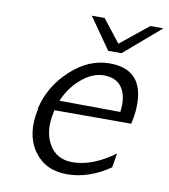

<svg xmlns="http://www.w3.org/2000/svg" viewBox="-78 -734 712 810"><g transform="rotate(10 278.5 -329.5)"><path d="M250 -668H305L381 -571L501 -668H557L401 -534H344ZM95 -240 94 -241Q94 -242 94 -243Q116 -340 193 -411.5Q270 -483 360 -483Q495 -483 503 -350Q506 -303 493 -248H164Q164 -246 163 -243Q162 -240 162 -238Q144 -156 176 -100.5Q208 -45 276 -45Q362 -45 456 -114L446 -53Q356 9 262 9Q168 9 119.5 -61.5Q71 -132 95 -240ZM178 -291 439 -289Q448 -354 423.5 -391.5Q399 -429 345 -429Q296 -429 249 -389Q202 -349 178 -291Z"/></g></svg>

Font: Coval
Style: ExtraLight Italic
Weight: 200
Foundry: Context Ltd
Version: Version 001.000